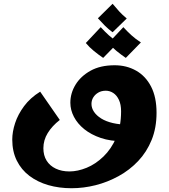

<svg xmlns="http://www.w3.org/2000/svg" viewBox="-20 -749 895 1018"><path d="M359 249Q293 249 236 232.5Q179 216 136 183.5Q93 151 69 102.5Q45 54 45 -9Q45 -50 60 -96Q75 -142 107.5 -186Q140 -230 193 -263L297 -113Q256 -81 233 -43.5Q210 -6 210 37Q210 75 227 102.5Q244 130 275.5 145Q307 160 348 160Q392 160 439.5 140.5Q487 121 528.5 81Q570 41 596 -18.5Q622 -78 622 -159Q622 -195 610.5 -219.5Q599 -244 580.5 -256Q562 -268 541 -268Q518 -268 501 -258Q484 -248 474.5 -232.5Q465 -217 465 -198Q465 -176 478.5 -156Q492 -136 517 -120.5Q542 -105 578.5 -96.5Q615 -88 661 -88L633 0Q566 0 514.5 -17.5Q463 -35 427 -64Q391 -93 372 -129.5Q353 -166 353 -204Q353 -255 380.5 -300Q408 -345 460 -374Q512 -403 588 -403Q651 -403 701.5 -374.5Q752 -346 781 -290Q810 -234 810 -151Q810 -71 784 -7Q758 57 712.5 105Q667 153 608.5 185Q550 217 486.5 233Q423 249 359 249ZM577 -578Q555 -594 536.5 -612.5Q518 -631 499 -652L577 -729Q596 -706 612.5 -688Q629 -670 652 -651ZM527 -442Q502 -459 477.5 -479Q453 -499 435 -521L514 -605Q535 -582 557 -562Q579 -542 607 -524ZM647 -442Q622 -459 597.5 -479Q573 -499 555 -521L634 -605Q655 -582 677 -562Q699 -542 727 -524Z"/></svg>

Font: Marhey Light SemiBold
Style: Regular
Weight: 600
Version: Version 1.000